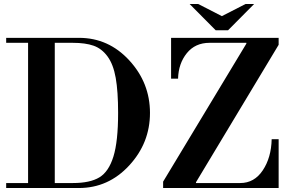

<svg xmlns="http://www.w3.org/2000/svg" viewBox="-20 -944 1462 964"><path d="M11 -754H377Q525 -754 629 -641Q733 -528 733 -377Q733 -226 628.5 -113Q524 0 376 0H11V-25H121V-729H11ZM345 -729H255V-25H346Q432 -25 479 -53.5Q526 -82 549.5 -158Q573 -234 573 -377Q573 -485 561 -553Q549 -621 520 -660.5Q491 -700 450 -714.5Q409 -729 345 -729ZM1379 -754V-719L964 -29V-25H1186Q1257 -25 1299.5 -89Q1342 -153 1344 -245H1379V0H799V-32L1217 -725V-729H1032Q960 -729 918 -677Q876 -625 874 -549H839V-754ZM1213 -924H1256L1125 -792H1063L932 -924H975L1094 -863Z"/></svg>

Font: Libre Bodoni
Style: Regular
Weight: 400
Designer: Pablo Impallari, Rodrigo Fuenzalida
Foundry: Pablo Impallari, Rodrigo Fuenzalida
Version: Version 1.001